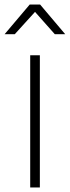

<svg xmlns="http://www.w3.org/2000/svg" viewBox="-29 -821 306 841"><path d="M211.1 -671.1 124.4 -768.9 35.6 -671.1H-8.9L101.1 -801.1H146.7L256.7 -671.1ZM145.6 -578.9V0H103.3V-578.9Z"/></svg>

Font: Paperlogy 2 ExtraLight
Style: Regular
Weight: 250
Designer: redesigned by Lee Juim, glyphs from Gmarket Sans & Montserrat
Foundry: PT&
Version: Version 1.001